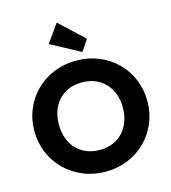

<svg xmlns="http://www.w3.org/2000/svg" viewBox="-140 -1095 1085 1219"><g transform="rotate(-15 403.0 -485.5)"><path d="M404.5 12Q325 12 257.2 -16Q189.5 -44 138.8 -93.8Q88 -143.5 59.8 -210.2Q31.5 -277 31.5 -354Q31.5 -431.5 59.5 -497.5Q87.5 -563.5 137.8 -613.2Q188 -663 255.5 -690.5Q323 -718 402.5 -718Q482 -718 549.5 -690.5Q617 -663 667.5 -613.2Q718 -563.5 746 -497Q774 -430.5 774 -353Q774 -276 746 -209.5Q718 -143 667.8 -93.2Q617.5 -43.5 550.2 -15.8Q483 12 404.5 12ZM402.5 -131Q466 -131 513.2 -159Q560.5 -187 586.8 -237.2Q613 -287.5 613 -354Q613 -403.5 598 -444Q583 -484.5 555 -514Q527 -543.5 488.5 -559.2Q450 -575 402.5 -575Q339.5 -575 292.2 -547.5Q245 -520 218.8 -470.2Q192.5 -420.5 192.5 -354Q192.5 -304 207.5 -262.8Q222.5 -221.5 250.2 -192.2Q278 -163 316.8 -147Q355.5 -131 402.5 -131ZM456 -760.5 263 -864.5 347 -983 506 -834Z"/></g></svg>

Font: Outfit Thin
Style: Regular
Weight: 100
Designer: Rodrigo Fuenzalida
Foundry: fragTYPE
Version: Version 1.100;gftools[0.9.27]